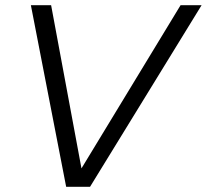

<svg xmlns="http://www.w3.org/2000/svg" viewBox="-20 -720 797 740"><path d="M235 0 99 -700H177L294 -71L676 -700H757L327 0Z"/></svg>

Font: Red Hat Display
Style: Italic
Weight: 400
Italic angle: -12°
Designer: Pentagram / MCKL
Foundry: Pentagram / MCKL
Version: Version 1.003; Red Hat Display Italic